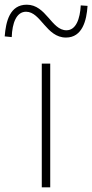

<svg xmlns="http://www.w3.org/2000/svg" viewBox="-73 -798 393 818"><path d="M105 0H141V-527H105ZM208 -638C278 -638 296 -711 300 -773L271 -775C268 -718 251 -669 210 -669C146 -669 124 -778 41 -778C-31 -778 -48 -707 -53 -643L-23 -640C-21 -700 -3 -748 38 -748C101 -748 124 -638 208 -638Z"/></svg>

Font: Harano Aji Gothic ExtraLight
Style: Regular
Weight: 250
Foundry: Masamichi Hosoda
Version: HaranoAjiGothic-ExtraLight version 20230610;ttx 4.39.4